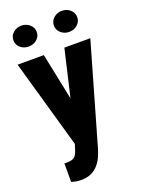

<svg xmlns="http://www.w3.org/2000/svg" viewBox="-173 -805 801 1094"><g transform="rotate(-20 227.0 -258.0)"><path d="M181.2 -61.5 290 -528.3H447.3L272.9 78.6Q267.1 98.6 257.1 121.8Q247.1 145 230 166Q212.9 187 186.8 200.2Q160.6 213.4 123.5 213.4Q103.5 213.4 93.5 211.2Q83.5 209 64.5 204.1V91.8Q69.3 91.8 72.5 91.8Q75.7 91.8 80.6 91.8Q102.5 91.8 115.5 86.2Q128.4 80.6 135.7 69.1Q143.1 57.6 147.9 41ZM165.5 -528.3 242.7 -154.3 260.3 10.3 160.6 14.6 6.3 -528.3ZM31.2 -666.5Q31.2 -693.4 51.8 -711.7Q72.3 -730 102.1 -730Q131.3 -730 152.1 -711.7Q172.9 -693.4 172.9 -666.5Q172.9 -639.6 152.1 -621.6Q131.3 -603.5 102.1 -603.5Q72.3 -603.5 51.8 -621.6Q31.2 -639.6 31.2 -666.5ZM276.9 -666.5Q276.9 -693.4 297.4 -711.9Q317.9 -730.5 347.7 -730.5Q377.4 -730.5 397.9 -711.9Q418.5 -693.4 418.5 -666.5Q418.5 -640.1 397.9 -621.6Q377.4 -603 347.7 -603Q317.9 -603 297.4 -621.6Q276.9 -640.1 276.9 -666.5Z"/></g></svg>

Font: Roboto Condensed ExtraBold
Style: Regular
Weight: 800
Designer: Christian Robertson
Foundry: Google
Version: Version 3.008; 2023